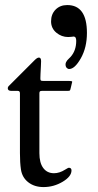

<svg xmlns="http://www.w3.org/2000/svg" viewBox="-20 -740 394 771"><path d="M243.2 -481.4Q243.2 -485.8 245.4 -490.5Q247.6 -495.1 250 -497.8Q252.4 -500.5 256.8 -504.9Q261.2 -509.3 263.2 -511.2Q286.1 -536.6 286.1 -576.2Q286.1 -593.3 275.4 -593.3Q274.4 -593.3 268.3 -592.3Q262.2 -591.3 253.9 -591.3Q227.1 -591.3 206.1 -608.9Q185.1 -626.5 185.1 -654.3Q185.1 -683.1 203.1 -701.4Q221.2 -719.7 250 -719.7Q329.1 -719.7 329.1 -607.9Q329.1 -549.3 304.7 -506.1Q280.3 -462.9 257.8 -462.9Q252 -462.9 247.6 -467.8Q243.2 -472.7 243.2 -481.4ZM138.2 -125Q138.2 -85.9 153.8 -65.2Q169.4 -44.4 196.8 -44.4Q218.8 -44.4 241.2 -58.6Q253.9 -66.4 255.9 -66.4Q267.1 -66.4 267.1 -55.7Q267.1 -31.2 231.4 -10Q195.8 11.2 154.8 11.2Q118.2 11.2 93.5 -8.1Q68.8 -27.3 64 -60.1Q60.1 -86.4 60.1 -125V-365.2Q60.1 -375 51.8 -375H25.9Q11.2 -375 11.2 -385.7Q11.2 -387.7 11.7 -388.7Q12.7 -392.1 15.1 -394.5L119.1 -498.5Q129.4 -508.8 136.2 -508.8Q145 -508.8 145 -494.6Q145 -492.7 144.3 -475.6Q143.6 -458.5 142.6 -441.9L142.1 -425.3Q142.1 -418 144.3 -416.5Q146.5 -415 155.8 -415H257.8Q270 -415 270 -411.6Q270 -410.6 268.1 -403.8L264.2 -387.2Q262.2 -377.9 260.5 -376.5Q258.8 -375 249 -375H147.9Q142.1 -375 140.1 -372.8Q138.2 -370.6 138.2 -365.2Z"/></svg>

Font: Cooper*
Style: Regular
Weight: 400
Designer: Owen Earl
Foundry: indestructible type*
Version: Version 0.001